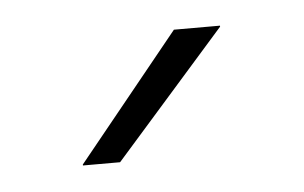

<svg xmlns="http://www.w3.org/2000/svg" viewBox="-27 -713 306 193"><g transform="rotate(-5 126.0 -617.0)"><path d="M153.5 -681H200V-680L88 -553H50.5V-554Z"/></g></svg>

Font: Anek Telugu Medium ExtraLight
Style: Regular
Weight: 250
Version: Version 1.003